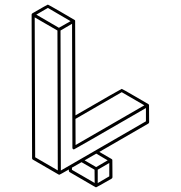

<svg xmlns="http://www.w3.org/2000/svg" viewBox="-20 -672 772 821"><path d="M391.1 128.9 388.7 128.4Q388.7 127.9 388.2 127.9H387.7L277.8 64Q274.4 62 274.4 58.1V52.7Q235.4 75.2 233.9 75.2L231.9 74.7L230.5 74.2L120.1 10.3Q117.2 8.3 117.2 4.4L115.2 -609.9Q115.7 -613.3 118.7 -615.2Q182.6 -652.3 184.6 -652.3Q186.5 -652.3 242.7 -619.6L299.3 -586.4L300.8 -585L301.3 -582.5L302.7 -178.7Q498.5 -292 500.5 -292Q502.4 -292 558.3 -259.5Q614.3 -227.1 614.7 -226.6Q615.7 -226.6 615.7 -225.6L617.2 -222.7L617.7 -149.4Q617.2 -145.5 614.3 -143.6L404.8 -22.5L457 7.8L458 8.8L459 9.3V9.8Q459.5 10.3 459.7 10.3Q460 10.3 460 10.7L460.4 12.7L460.9 85.9Q460.4 89.8 457.5 91.8Q393.1 128.9 391.1 128.9ZM303.2 -51.8 597.2 -221.7 500.5 -277.8 302.7 -163.6ZM227.1 56.6 225.6 -541.5 128.4 -597.7 130.4 0.5ZM231.9 -553.2 281.7 -581.5 184.6 -638.2 135.3 -609.4ZM384.8 110.4 384.3 53.7 328.6 21.5 287.6 44.9V54.2ZM397.9 110.8 447.3 82V24.9L397.9 53.7ZM391.1 42.5 440.4 13.7 391.6 -15.1 341.8 13.7ZM240.2 57.1 604 -153.3V-210Q298.3 -33.2 296.4 -33.2Q290 -33.2 289.6 -40L288.1 -570.3L238.8 -541.5Z"/></svg>

Font: 3D Isometric
Style: Regular
Weight: 400
Designer: GGBotNet
Version: 1.10